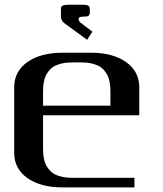

<svg xmlns="http://www.w3.org/2000/svg" viewBox="-20 -812 707 832"><path d="M244.1 -771Q244.1 -778.8 245.4 -782.2Q246.6 -785.6 253.7 -788.6Q260.7 -791.5 275.4 -791.5H337.9Q349.1 -791.5 356 -790Q362.8 -788.6 365.5 -784.9Q368.2 -781.2 368.7 -778.8Q369.1 -776.4 369.1 -771V-760.3Q369.1 -748 364 -743.9Q358.9 -739.7 337.9 -739.7Q320.3 -739.7 320.3 -729Q320.3 -722.2 328.6 -713.9L380.4 -674.8L357.4 -639.6L257.8 -712.4Q244.6 -722.7 244.1 -739.7ZM583.5 -312.5H166.5V-172.9Q166.5 -159.7 167 -149.9Q167.5 -140.1 170.2 -125.5Q172.9 -110.8 177.7 -100.3Q182.6 -89.8 191.9 -78.1Q201.2 -66.4 213.9 -58.8Q226.6 -51.3 246.6 -46.4Q266.6 -41.5 291.5 -41.5H562.5V0H250Q156.2 0 98.9 -40.3Q41.5 -80.6 41.5 -149.9V-433.1Q41.5 -502.9 98.9 -543.2Q156.2 -583.5 250 -583.5H375Q468.8 -583.5 526.1 -543.2Q583.5 -502.9 583.5 -433.1ZM166.5 -354H458.5V-410.6Q458.5 -423.8 458 -433.3Q457.5 -442.9 454.8 -457.5Q452.1 -472.2 447.3 -482.7Q442.4 -493.2 433.1 -505.1Q423.8 -517.1 411.1 -524.4Q398.4 -531.7 378.4 -536.6Q358.4 -541.5 333.5 -541.5H291.5Q266.6 -541.5 246.6 -536.6Q226.6 -531.7 213.9 -524.4Q201.2 -517.1 191.9 -505.1Q182.6 -493.2 177.7 -482.7Q172.9 -472.2 170.2 -457.5Q167.5 -442.9 167 -433.3Q166.5 -423.8 166.5 -410.6Z"/></svg>

Font: Gputeks
Style: Bold
Weight: 600
Width: 8
Version: Version 0.9